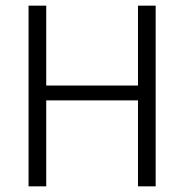

<svg xmlns="http://www.w3.org/2000/svg" viewBox="-20 -659 652 679"><path d="M143.5 0H81V-639H143.5ZM530.5 0H468V-639H530.5ZM117 -356.5H494V-304H117Z"/></svg>

Font: Anek Telugu Light
Style: Regular
Weight: 300
Version: Version 1.003